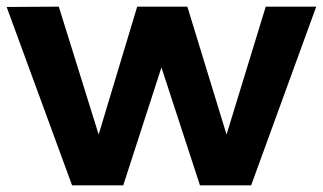

<svg xmlns="http://www.w3.org/2000/svg" viewBox="-23 -558 972 578"><path d="M-3 -537 154 -538 274 -153 390 -538H541L659 -153L777 -538H929L733 0H579L463 -355L348 0H194Z"/></svg>

Font: Argentum Sans SemiBold
Style: Regular
Weight: 600
Designer: Julieta Ulanovsky (Modified by Cristiano Sobral)
Foundry: Julieta Ulanovsky
Version: Version 5.001;November 22, 2018;FontCreator 11.5.0.2425 64-b